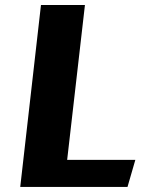

<svg xmlns="http://www.w3.org/2000/svg" viewBox="-20 -735 612 755"><path d="M59.6 0 141.1 -715.3H314L244.1 -106.4H512.2L481.4 0Z"/></svg>

Font: Proza Libre
Style: Bold Italic
Weight: 700
Designer: Jasper de Waard
Foundry: Jasper de Waard
Version: Version 1.000; ttfautohint (v1.4.1.8-43bc)